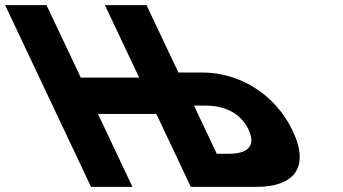

<svg xmlns="http://www.w3.org/2000/svg" viewBox="-282 -723 1323 741"><path d="M466.7 -315.5H510.9C573.8 -315.5 643.4 -294.3 677.1 -222.9C711.3 -150.6 661.8 -129.4 598.9 -129.4H554.7ZM96.1 -283.2H321.4L454.4 -1.9H455.2H615H710.2C847.1 -1.9 916.6 -72.4 847.8 -217.8C779.5 -362.3 638.5 -443 501.7 -443H406.5L283.5 -703.1H282.7H123.7H122.9L255.1 -423.5H29.8L-102.4 -703.1H-262.2L69.3 -1.9H229.1Z"/></svg>

Font: Hussar
Style: BdOpOblFive
Weight: 700
Foundry: Cannot Into Space Fonts
Version: Version 2.00